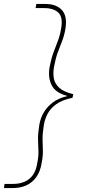

<svg xmlns="http://www.w3.org/2000/svg" viewBox="-48 -831 448 972"><path d="M181 -811Q237 -811 265.5 -780Q294 -749 283 -684Q277 -649 266 -622Q255 -595 244 -564.5Q233 -534 225 -490Q220 -461 224.5 -434.5Q229 -408 251.5 -387Q274 -366 323 -354L319 -336Q266 -325 236.5 -303.5Q207 -282 193 -255Q179 -228 174 -199Q167 -155 167.5 -125Q168 -95 169 -68.5Q170 -42 163 -7Q156 38 135.5 66Q115 94 85 107.5Q55 121 17 121H-28L-25 100H19Q51 100 76.5 89Q102 78 118.5 55Q135 32 141 -7Q148 -42 146.5 -69Q145 -96 144.5 -126Q144 -156 151 -199Q157 -234 174 -262.5Q191 -291 219.5 -312.5Q248 -334 291 -344V-346Q233 -361 213.5 -400Q194 -439 203 -491Q211 -533 222 -563.5Q233 -594 244 -621.5Q255 -649 261 -684Q272 -743 248 -766.5Q224 -790 176 -790H132L136 -811Z"/></svg>

Font: DM Sans 16pt Thin
Style: Italic
Weight: 250
Italic angle: -10°
Version: Version 4.004;gftools[0.9.30]